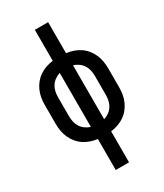

<svg xmlns="http://www.w3.org/2000/svg" viewBox="-231 -824 963 1127"><g transform="rotate(-30 250.0 -260.0)"><path d="M205 215V5Q181 2 157.5 -6Q134 -14 114 -27.5Q94 -41 78.5 -60Q63 -79 53 -101.5Q43 -124 39 -148Q35 -172 35 -196V-324Q35 -348 39 -372Q43 -396 53 -418.5Q63 -441 78.5 -460Q94 -479 114 -492.5Q134 -506 157.5 -514Q181 -522 205 -525V-735H295V-525Q319 -522 342.5 -514Q366 -506 386 -492.5Q406 -479 421.5 -460Q437 -441 447 -418.5Q457 -396 461 -372Q465 -348 465 -324V-196Q465 -172 461 -148Q457 -124 447 -101.5Q437 -79 421.5 -60Q406 -41 386 -27.5Q366 -14 342.5 -6Q319 2 295 5V215ZM205 -77V-443Q186 -437 170 -425.5Q154 -414 143.5 -397.5Q133 -381 129 -362Q125 -343 125 -324V-196Q125 -177 129 -158Q133 -139 143.5 -122.5Q154 -106 170 -94.5Q186 -83 205 -77ZM295 -77Q314 -83 330 -94.5Q346 -106 356.5 -122.5Q367 -139 371 -158Q375 -177 375 -196V-324Q375 -343 371 -362Q367 -381 356.5 -397.5Q346 -414 330 -425.5Q314 -437 295 -443Z"/></g></svg>

Font: Iosevka SS18 Medium
Style: Regular
Weight: 500
Monospace: yes
Designer: Belleve Invis
Foundry: Belleve Invis
Version: Version 25.1.1; ttfautohint (v1.8.4)